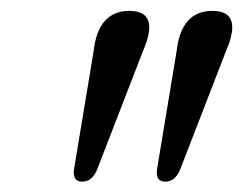

<svg xmlns="http://www.w3.org/2000/svg" viewBox="-20 -800 458 362"><path d="M135 -457.5Q116.5 -457.5 119.5 -480.5L156.5 -703.5Q165 -779.5 224 -779.5Q282.5 -779.5 249.5 -703.5L163 -480Q153.5 -457.5 135 -457.5ZM291.5 -457.5Q273 -457.5 276 -480.5L313 -703.5Q321.5 -779.5 380.5 -779.5Q439 -779.5 406 -703.5L319.5 -480Q310 -457.5 291.5 -457.5Z"/></svg>

Font: Fraunces 72pt Soft
Style: Italic
Weight: 400
Italic angle: -16°
Version: Version 1.000;[b76b70a41]